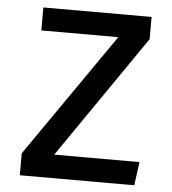

<svg xmlns="http://www.w3.org/2000/svg" viewBox="-51 -737 701 783"><g transform="rotate(5 300.0 -345.0)"><path d="M191.5 -96H540.5L527.5 0H59V-90L410 -596H95V-690H538V-599Z"/></g></svg>

Font: Fira Code Light Medium
Style: Regular
Weight: 500
Monospace: yes
Version: Version 5.002